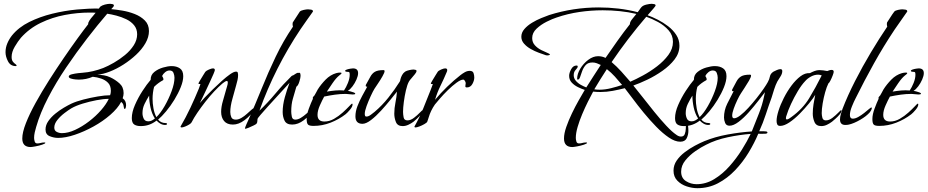

<svg xmlns="http://www.w3.org/2000/svg" viewBox="-20 -654 4870 1008"><path d="M141 118Q97 118 97 73Q97 41 116 -7.5Q135 -56 167 -114Q199 -172 237.5 -232.5Q276 -293 315 -350Q354 -407 387.5 -453Q421 -499 443 -527Q442 -535 450 -547Q458 -559 468 -570Q478 -581 482 -587Q474 -588 466 -588Q458 -588 450 -588Q387 -588 320.5 -575.5Q254 -563 194 -534Q134 -505 90 -456Q74 -437 57.5 -409Q41 -381 41 -355Q41 -339 47.5 -330.5Q54 -322 60.5 -318Q67 -314 67 -309Q67 -307 63 -307Q35 -307 22 -332Q9 -357 9 -380Q9 -404 18.5 -426.5Q28 -449 43 -468Q78 -511 133.5 -538.5Q189 -566 254 -582Q319 -598 383.5 -604Q448 -610 499 -609Q500 -610 502.5 -613.5Q505 -617 505 -618Q515 -626 530.5 -630Q546 -634 558 -634Q561 -634 569.5 -632.5Q578 -631 578 -625Q578 -621 572 -615Q566 -609 564 -606Q588 -604 621.5 -598.5Q655 -593 687 -580.5Q719 -568 740.5 -546.5Q762 -525 762 -491Q762 -459 743.5 -427Q725 -395 694.5 -366.5Q664 -338 628 -315Q592 -292 556 -278Q520 -264 491 -262Q509 -261 525.5 -258.5Q542 -256 559 -248Q585 -236 607 -216.5Q629 -197 629 -165Q629 -153 624 -138Q642 -126 642 -101Q642 -99 640.5 -90.5Q639 -82 634 -82Q632 -82 631.5 -86Q631 -90 630 -91Q629 -100 626.5 -106.5Q624 -113 616 -119Q598 -85 559 -51Q520 -17 471 10Q422 37 373 53.5Q324 70 285 70Q263 70 241 61Q219 52 219 26Q219 3 233.5 -18Q248 -39 270 -57Q292 -75 315 -88.5Q338 -102 355 -110Q381 -122 418 -131.5Q455 -141 493 -147.5Q531 -154 558 -154Q560 -159 561 -165Q562 -171 562 -177Q562 -204 547.5 -219Q533 -234 511 -241.5Q489 -249 467 -251Q433 -236 393 -236Q389 -236 376.5 -237Q364 -238 352.5 -241.5Q341 -245 341 -252Q341 -260 357 -264Q373 -268 391 -270Q409 -272 413 -272Q441 -274 468.5 -280.5Q496 -287 522 -297Q547 -307 577.5 -324.5Q608 -342 636 -365Q664 -388 682 -416Q700 -444 700 -474Q700 -502 684 -521.5Q668 -541 643 -553Q618 -565 591 -572Q564 -579 543 -582Q493 -524 437 -451.5Q381 -379 327.5 -300Q274 -221 232.5 -141Q191 -61 170 12Q166 25 162.5 40.5Q159 56 159 70Q159 78 162 88.5Q165 99 176 99Q185 99 193.5 96.5Q202 94 211 94Q211 94 214.5 94Q218 94 218 96Q218 100 201.5 105.5Q185 111 166 114.5Q147 118 141 118ZM305 45Q337 45 374 28Q411 11 447 -16.5Q483 -44 510.5 -75.5Q538 -107 551 -135Q524 -135 487 -128Q450 -121 414 -110Q378 -99 354 -85Q339 -76 318 -60Q297 -44 281 -24Q265 -4 265 16Q265 32 278 38.5Q291 45 305 45Z M719 8Q697 8 684.5 -0.5Q672 -9 672 -34Q672 -65 688.5 -103Q705 -141 728 -176.5Q751 -212 771 -235V-237Q771 -261 790.5 -276.5Q810 -292 836 -299.5Q862 -307 881 -307Q907 -307 924.5 -295Q942 -283 942 -254Q942 -229 929 -196.5Q916 -164 895.5 -130.5Q875 -97 852 -69.5Q829 -42 810 -26Q825 -8 849 -8Q851 -8 854 -7Q857 -6 857 -4Q857 0 853.5 1Q850 2 847 2Q834 2 822.5 -4.5Q811 -11 802 -21Q765 8 719 8ZM801 -39Q823 -60 844.5 -97.5Q866 -135 881 -175.5Q896 -216 896 -246Q896 -258 891 -271Q886 -284 870 -284Q858 -284 847 -275Q836 -266 831 -255Q833 -252 835.5 -247Q838 -242 838 -238Q838 -234 836 -233Q823 -226 811.5 -217.5Q800 -209 789 -198Q785 -183 783 -167Q781 -151 781 -135Q781 -112 785.5 -86Q790 -60 801 -39ZM759 -17Q769 -17 777.5 -21.5Q786 -26 793 -32Q777 -57 770 -90Q763 -123 763 -152Q750 -131 739 -108.5Q728 -86 728 -60Q728 -45 734.5 -31Q741 -17 759 -17Z M934 15Q927 15 928 10Q956 -38 979.5 -88Q1003 -138 1024 -189Q1024 -191 1028 -200.5Q1032 -210 1032 -211Q1032 -214 1027 -213Q1022 -212 1022 -216Q1022 -218 1030 -231.5Q1038 -245 1047 -259.5Q1056 -274 1058 -277Q1063 -283 1077 -289Q1091 -295 1098 -295Q1108 -295 1108 -286Q1108 -283 1101 -266Q1094 -249 1083 -226Q1072 -203 1061 -179Q1050 -155 1041 -137Q1032 -119 1029 -113Q1037 -123 1055.5 -142.5Q1074 -162 1097.5 -185Q1121 -208 1145 -229.5Q1169 -251 1188.5 -264.5Q1208 -278 1219 -278Q1227 -278 1228.5 -272Q1230 -266 1230 -261Q1230 -248 1227 -234Q1224 -220 1220 -207Q1212 -177 1200.5 -136.5Q1189 -96 1189 -66Q1189 -51 1194.5 -38.5Q1200 -26 1218 -26Q1232 -26 1247.5 -35Q1263 -44 1276.5 -56.5Q1290 -69 1300.5 -78Q1311 -87 1314 -87Q1315 -87 1315 -85Q1315 -82 1313.5 -77.5Q1312 -73 1310 -71Q1294 -46 1263.5 -23Q1233 0 1203 0Q1172 0 1156.5 -18.5Q1141 -37 1141 -67Q1141 -93 1150.5 -125Q1160 -157 1167 -183Q1169 -191 1172.5 -202Q1176 -213 1176 -221Q1176 -223 1175 -226Q1174 -229 1171 -229Q1166 -229 1158.5 -223.5Q1151 -218 1147 -215Q1128 -199 1104.5 -174Q1081 -149 1058 -119.5Q1035 -90 1016 -62Q997 -34 986 -12Q984 -7 973.5 -0.5Q963 6 951.5 10.5Q940 15 934 15Z M1267 22Q1266 22 1266 21.5Q1266 21 1266 21Q1266 16 1273.5 -1Q1281 -18 1283 -22Q1320 -105 1354 -189.5Q1388 -274 1427.5 -356.5Q1467 -439 1518 -514Q1516 -522 1516 -528Q1516 -533 1517 -536L1554 -593Q1560 -599 1574.5 -602Q1589 -605 1597 -605Q1601 -605 1612 -603.5Q1623 -602 1623 -595Q1623 -592 1622 -592Q1606 -570 1590 -547Q1574 -524 1558 -501Q1423 -299 1342 -73Q1387 -116 1427 -164Q1467 -212 1511 -255Q1513 -257 1515.5 -257.5Q1518 -258 1520 -259Q1525 -262 1532.5 -267Q1540 -272 1545 -272Q1545 -272 1545 -271H1546Q1547 -272 1551 -272Q1556 -272 1557 -266Q1558 -260 1558 -256Q1558 -246 1551.5 -225Q1545 -204 1536 -199Q1526 -164 1517.5 -135.5Q1509 -107 1509 -68Q1509 -58 1512 -42Q1515 -26 1530 -26Q1544 -26 1559 -35Q1574 -44 1588 -56.5Q1602 -69 1612 -78Q1622 -87 1625 -87Q1627 -87 1627 -84Q1627 -81 1625 -77Q1623 -73 1621 -71Q1605 -46 1575 -23Q1545 0 1514 0Q1484 0 1474 -20.5Q1464 -41 1464 -66Q1464 -103 1475.5 -144Q1487 -185 1500 -219Q1494 -213 1476 -193Q1458 -173 1434 -147Q1410 -121 1387 -95.5Q1364 -70 1348.5 -52Q1333 -34 1332 -30Q1331 -24 1331 -17.5Q1331 -11 1327 -5Q1325 -2 1312 4.5Q1299 11 1285.5 16.5Q1272 22 1267 22Z M1626 7Q1604 7 1597 0Q1590 -7 1590 -29Q1590 -53 1601.5 -84Q1613 -115 1623 -136Q1623 -137 1622.5 -137.5Q1622 -138 1622 -139Q1622 -144 1625.5 -147Q1629 -150 1631 -153Q1636 -161 1640 -169Q1644 -177 1648 -184Q1665 -211 1689.5 -236Q1714 -261 1745 -270Q1756 -273 1766 -273Q1768 -273 1770.5 -272.5Q1773 -272 1773 -270Q1773 -267 1767.5 -263Q1762 -259 1760 -257Q1744 -244 1725.5 -217Q1707 -190 1696 -173Q1719 -177 1741.5 -179Q1764 -181 1786 -179Q1797 -195 1806.5 -218.5Q1816 -242 1816 -262Q1816 -273 1813.5 -275Q1811 -277 1802 -277Q1800 -277 1796 -278Q1792 -279 1792 -282Q1792 -286 1801 -289Q1810 -292 1820 -293.5Q1830 -295 1833 -295Q1860 -295 1860 -270Q1860 -256 1851.5 -236.5Q1843 -217 1830.5 -200.5Q1818 -184 1806 -177Q1809 -177 1818.5 -174.5Q1828 -172 1836.5 -169Q1845 -166 1845 -162Q1845 -159 1839 -158.5Q1833 -158 1831 -158Q1822 -158 1813 -159.5Q1804 -161 1795 -161Q1767 -161 1738.5 -157Q1710 -153 1682 -147Q1672 -129 1659.5 -101Q1647 -73 1647 -51Q1647 -16 1683 -16Q1709 -16 1733.5 -30Q1758 -44 1779 -63Q1800 -82 1813 -96Q1826 -110 1828 -110Q1831 -110 1831 -106Q1831 -94 1817 -77.5Q1803 -61 1794 -54Q1759 -27 1715.5 -10Q1672 7 1626 7Z M2094 8Q2067 8 2058.5 -13.5Q2050 -35 2050 -57Q2050 -86 2056 -115Q2062 -144 2064 -173Q2052 -158 2030 -130.5Q2008 -103 1981 -73.5Q1954 -44 1928 -24Q1902 -4 1883 -4Q1846 -4 1846 -43Q1846 -69 1856.5 -96.5Q1867 -124 1881.5 -150.5Q1896 -177 1908 -199H1906Q1900 -199 1900 -204Q1900 -206 1900.5 -207Q1901 -208 1901 -209Q1915 -233 1924 -250.5Q1933 -268 1948 -277Q1963 -286 1994 -286Q1999 -286 1999 -280Q1999 -273 1988 -253.5Q1977 -234 1964 -215Q1951 -196 1946 -188Q1938 -175 1926 -149Q1914 -123 1904.5 -97Q1895 -71 1895 -56Q1895 -51 1896.5 -46.5Q1898 -42 1904 -42Q1914 -42 1927 -51.5Q1940 -61 1947 -67Q1986 -100 2019 -141.5Q2052 -183 2079 -226Q2082 -232 2082 -237Q2085 -249 2091 -260Q2097 -271 2107 -278Q2115 -283 2129 -286Q2143 -289 2151 -289Q2155 -289 2161 -287.5Q2167 -286 2167 -281Q2167 -276 2158.5 -265Q2150 -254 2140.5 -243.5Q2131 -233 2127 -226Q2118 -210 2111 -179.5Q2104 -149 2100 -118Q2096 -87 2096 -67Q2096 -54 2099 -38Q2102 -22 2119 -22Q2136 -22 2153.5 -35.5Q2171 -49 2184 -62.5Q2197 -76 2199 -76Q2200 -76 2200 -74Q2200 -65 2190 -53Q2180 -41 2168.5 -30.5Q2157 -20 2151 -15Q2139 -6 2124 1Q2109 8 2094 8Z M2162 15Q2155 15 2156 10Q2182 -36 2202 -84.5Q2222 -133 2241 -182L2252 -211Q2252 -214 2247 -213Q2242 -212 2242 -216Q2242 -218 2250 -231.5Q2258 -245 2267 -259.5Q2276 -274 2278 -277Q2282 -283 2296 -289Q2310 -295 2317 -295Q2328 -295 2328 -286Q2328 -283 2327 -280Q2326 -277 2325 -275Q2310 -239 2292.5 -203.5Q2275 -168 2264 -130Q2293 -165 2327.5 -198.5Q2362 -232 2398 -260Q2408 -268 2420.5 -275Q2433 -282 2446 -282Q2462 -282 2466 -270.5Q2470 -259 2470 -247Q2470 -231 2460 -213Q2450 -195 2431 -195Q2423 -195 2423 -201Q2423 -206 2424 -209.5Q2425 -213 2425 -217Q2425 -222 2421 -229Q2417 -236 2412 -236Q2399 -236 2377 -220Q2355 -204 2331.5 -181Q2308 -158 2289.5 -136.5Q2271 -115 2263 -105Q2252 -89 2244 -72.5Q2236 -56 2231 -39Q2229 -33 2227 -26.5Q2225 -20 2223 -15Q2221 -10 2208 -2.5Q2195 5 2181.5 10Q2168 15 2162 15Z M2985 118Q2941 118 2941 73Q2941 47 2953 12.5Q2965 -22 2982.5 -58.5Q3000 -95 3018.5 -127.5Q3037 -160 3050 -182Q3034 -187 3014.5 -196.5Q2995 -206 2981.5 -220.5Q2968 -235 2968 -256Q2968 -271 2978.5 -290.5Q2989 -310 3007 -310Q3013 -310 3013 -305Q3013 -298 3002.5 -287.5Q2992 -277 2992 -259Q2992 -243 3003 -230Q3014 -217 3029.5 -208.5Q3045 -200 3058 -195Q3077 -225 3096 -254.5Q3115 -284 3134 -313Q3124 -318 3113 -322Q3102 -326 3091 -326Q3067 -326 3055 -312.5Q3043 -299 3036.5 -281Q3030 -263 3025.5 -249.5Q3021 -236 3013 -236Q3010 -236 3010 -241Q3010 -266 3026.5 -293.5Q3043 -321 3068.5 -340Q3094 -359 3120 -359Q3141 -359 3159 -350Q3190 -395 3221.5 -439.5Q3253 -484 3287 -527Q3286 -538 3300 -555Q3314 -572 3321 -581Q3278 -591 3233.5 -595.5Q3189 -600 3144 -600Q3083 -600 3021.5 -591Q2960 -582 2902 -562Q2880 -555 2850 -540Q2820 -525 2797 -503.5Q2774 -482 2774 -454Q2774 -432 2788 -416.5Q2802 -401 2822 -391Q2842 -381 2859 -374Q2860 -373 2863.5 -371.5Q2867 -370 2867 -368Q2867 -365 2861 -364Q2855 -363 2853 -363Q2848 -363 2846 -364Q2831 -369 2809 -377Q2787 -385 2766 -397Q2745 -409 2731 -425Q2717 -441 2717 -461Q2717 -483 2733 -501.5Q2749 -520 2773 -534.5Q2797 -549 2821.5 -559Q2846 -569 2863 -575Q2926 -595 2991.5 -605Q3057 -615 3123 -615Q3175 -615 3226.5 -609Q3278 -603 3328 -590Q3333 -596 3338.5 -604.5Q3344 -613 3349 -618Q3357 -626 3374 -630Q3391 -634 3402 -634Q3406 -634 3414 -632.5Q3422 -631 3422 -625Q3422 -623 3412.5 -611.5Q3403 -600 3393 -589Q3383 -578 3380 -574Q3405 -565 3433.5 -550.5Q3462 -536 3488 -516Q3514 -496 3530.5 -470.5Q3547 -445 3547 -414Q3547 -375 3521.5 -342Q3496 -309 3457.5 -282Q3419 -255 3378 -235.5Q3337 -216 3305 -205Q3323 -183 3352.5 -145.5Q3382 -108 3414.5 -67.5Q3447 -27 3478 6Q3509 39 3530 53Q3535 57 3541.5 60Q3548 63 3555 63Q3570 63 3575 50Q3580 37 3580.5 21Q3581 5 3581 -4Q3581 -9 3586 -9Q3590 -9 3591.5 0Q3593 9 3593.5 19Q3594 29 3594 33Q3594 54 3585 72Q3576 90 3551 90Q3524 90 3491.5 68Q3459 46 3425 11Q3391 -24 3359 -63Q3327 -102 3301.5 -136.5Q3276 -171 3260 -191Q3229 -183 3197 -177Q3165 -171 3133 -171Q3123 -171 3113.5 -171.5Q3104 -172 3094 -173Q3082 -151 3066.5 -120Q3051 -89 3036.5 -54.5Q3022 -20 3012.5 12.5Q3003 45 3003 70Q3003 79 3006 89Q3009 99 3020 99Q3029 99 3037.5 96.5Q3046 94 3054 94Q3055 94 3058.5 94Q3062 94 3062 96Q3062 100 3045.5 105.5Q3029 111 3010 114.5Q2991 118 2985 118ZM3289 -225Q3317 -237 3355 -257.5Q3393 -278 3429 -305.5Q3465 -333 3489 -365.5Q3513 -398 3513 -434Q3513 -469 3490 -495Q3467 -521 3434.5 -538.5Q3402 -556 3373 -566Q3324 -509 3278.5 -449.5Q3233 -390 3191 -328Q3218 -305 3242 -278.5Q3266 -252 3289 -225ZM3127 -183Q3156 -183 3188 -191Q3220 -199 3246 -208Q3227 -231 3208 -252Q3189 -273 3166 -291Q3149 -265 3132.5 -238.5Q3116 -212 3100 -185Q3107 -184 3113.5 -183.5Q3120 -183 3127 -183Z M3571 8Q3549 8 3536.5 -0.5Q3524 -9 3524 -34Q3524 -65 3540.5 -103Q3557 -141 3580 -176.5Q3603 -212 3623 -235V-237Q3623 -261 3642.5 -276.5Q3662 -292 3688 -299.5Q3714 -307 3733 -307Q3759 -307 3776.5 -295Q3794 -283 3794 -254Q3794 -229 3781 -196.5Q3768 -164 3747.5 -130.5Q3727 -97 3704 -69.5Q3681 -42 3662 -26Q3677 -8 3701 -8Q3703 -8 3706 -7Q3709 -6 3709 -4Q3709 0 3705.5 1Q3702 2 3699 2Q3686 2 3674.5 -4.5Q3663 -11 3654 -21Q3617 8 3571 8ZM3653 -39Q3675 -60 3696.5 -97.5Q3718 -135 3733 -175.5Q3748 -216 3748 -246Q3748 -258 3743 -271Q3738 -284 3722 -284Q3710 -284 3699 -275Q3688 -266 3683 -255Q3685 -252 3687.5 -247Q3690 -242 3690 -238Q3690 -234 3688 -233Q3675 -226 3663.5 -217.5Q3652 -209 3641 -198Q3637 -183 3635 -167Q3633 -151 3633 -135Q3633 -112 3637.5 -86Q3642 -60 3653 -39ZM3611 -17Q3621 -17 3629.5 -21.5Q3638 -26 3645 -32Q3629 -57 3622 -90Q3615 -123 3615 -152Q3602 -131 3591 -108.5Q3580 -86 3580 -60Q3580 -45 3586.5 -31Q3593 -17 3611 -17Z M3641 334Q3614 334 3585 324.5Q3556 315 3536 294.5Q3516 274 3516 242Q3516 213 3532.5 189Q3549 165 3574.5 145.5Q3600 126 3628 111Q3656 96 3678 87Q3734 64 3800.5 52Q3867 40 3927 36Q3945 -10 3963.5 -56Q3982 -102 3992 -151L3996 -170Q3983 -153 3960.5 -124Q3938 -95 3911.5 -65Q3885 -35 3858 -14.5Q3831 6 3810 6Q3793 6 3787 -8.5Q3781 -23 3781 -37Q3781 -75 3798 -109.5Q3815 -144 3832 -176L3829 -175Q3823 -175 3823 -181Q3823 -182 3825 -186Q3838 -210 3847 -227Q3856 -244 3871 -253Q3886 -262 3917 -262Q3923 -262 3923 -257Q3923 -249 3912 -230Q3901 -211 3888 -191.5Q3875 -172 3870 -164Q3862 -152 3851 -129Q3840 -106 3832 -83.5Q3824 -61 3824 -47Q3824 -42 3826 -37.5Q3828 -33 3834 -33Q3847 -33 3867 -48.5Q3887 -64 3909 -88Q3931 -112 3952 -138.5Q3973 -165 3988.5 -187.5Q4004 -210 4011 -223Q4019 -237 4022 -252.5Q4025 -268 4041 -278Q4048 -282 4059 -286.5Q4070 -291 4077 -291Q4087 -291 4087 -281Q4087 -267 4077.5 -252.5Q4068 -238 4061 -226Q4052 -209 4044.5 -185.5Q4037 -162 4031 -142Q4015 -98 4000.5 -53.5Q3986 -9 3966 35H3986Q3994 35 4001.5 36Q4009 37 4009 42Q4009 47 3998.5 48Q3988 49 3976.5 48.5Q3965 48 3961 48Q3941 96 3910.5 146.5Q3880 197 3839.5 239.5Q3799 282 3749.5 308Q3700 334 3641 334ZM3637 313Q3686 313 3729.5 286.5Q3773 260 3809.5 219Q3846 178 3874.5 132.5Q3903 87 3921 49Q3865 53 3801 66.5Q3737 80 3687 106Q3662 118 3631.5 139Q3601 160 3578.5 187.5Q3556 215 3556 247Q3556 281 3581.5 297Q3607 313 3637 313Z M4292 8Q4265 8 4256 -13.5Q4247 -35 4247 -57Q4247 -82 4251 -107Q4255 -132 4260 -156Q4250 -139 4228 -112Q4206 -85 4179 -57.5Q4152 -30 4124.5 -11.5Q4097 7 4076 7Q4064 7 4060.5 -1Q4057 -9 4057 -19Q4057 -40 4067 -72Q4077 -104 4095 -139.5Q4113 -175 4135.5 -205Q4158 -235 4182.5 -253.5Q4207 -272 4232 -270Q4243 -276 4256 -281Q4269 -286 4282 -286Q4292 -286 4302.5 -284.5Q4313 -283 4323 -281Q4328 -283 4334 -285Q4340 -287 4346 -287Q4357 -287 4357 -277Q4357 -272 4351.5 -257.5Q4346 -243 4339.5 -230.5Q4333 -218 4329 -216Q4320 -198 4312 -169.5Q4304 -141 4299 -111Q4294 -81 4294 -60Q4294 -49 4297.5 -35.5Q4301 -22 4316 -22Q4333 -22 4350.5 -35.5Q4368 -49 4381 -62.5Q4394 -76 4396 -76Q4398 -76 4398 -74Q4398 -65 4388 -53Q4378 -41 4366 -30.5Q4354 -20 4348 -15Q4336 -6 4321.5 1Q4307 8 4292 8ZM4111 -27Q4116 -27 4123 -31.5Q4130 -36 4134 -39Q4194 -82 4228 -138Q4262 -194 4294 -258Q4290 -260 4285 -261Q4280 -262 4275 -262Q4256 -262 4237.5 -252Q4219 -242 4207 -228Q4188 -208 4168.5 -175.5Q4149 -143 4133 -108.5Q4117 -74 4109 -47Q4108 -44 4107 -41Q4106 -38 4106 -34Q4106 -27 4111 -27Z M4418 2Q4390 2 4390 -27Q4390 -40 4394.5 -55Q4399 -70 4403 -82Q4430 -152 4469 -228.5Q4508 -305 4552 -378.5Q4596 -452 4638 -514Q4636 -522 4636 -528Q4636 -533 4637 -536Q4640 -540 4648 -553Q4656 -566 4664.5 -578.5Q4673 -591 4675 -593Q4680 -599 4694.5 -602Q4709 -605 4717 -605Q4722 -605 4732.5 -603.5Q4743 -602 4743 -595Q4743 -592 4742 -592Q4726 -569 4709.5 -545.5Q4693 -522 4677 -499Q4619 -412 4568.5 -321.5Q4518 -231 4472 -138Q4463 -121 4452.5 -95Q4442 -69 4442 -50Q4442 -31 4457 -31Q4470 -31 4486 -40Q4502 -49 4516.5 -60.5Q4531 -72 4541.5 -81Q4552 -90 4555 -90Q4557 -90 4557 -86Q4557 -82 4553.5 -75.5Q4550 -69 4547 -65Q4529 -44 4496 -25Q4463 -6 4437 0Q4433 1 4428 1.5Q4423 2 4418 2Z M4596 7Q4574 7 4567 0Q4560 -7 4560 -29Q4560 -53 4571.5 -84Q4583 -115 4593 -136Q4593 -137 4592.5 -137.5Q4592 -138 4592 -139Q4592 -144 4595.5 -147Q4599 -150 4601 -153Q4606 -161 4610 -169Q4614 -177 4618 -184Q4635 -211 4659.5 -236Q4684 -261 4715 -270Q4726 -273 4736 -273Q4738 -273 4740.5 -272.5Q4743 -272 4743 -270Q4743 -267 4737.5 -263Q4732 -259 4730 -257Q4714 -244 4695.5 -217Q4677 -190 4666 -173Q4689 -177 4711.5 -179Q4734 -181 4756 -179Q4767 -195 4776.5 -218.5Q4786 -242 4786 -262Q4786 -273 4783.5 -275Q4781 -277 4772 -277Q4770 -277 4766 -278Q4762 -279 4762 -282Q4762 -286 4771 -289Q4780 -292 4790 -293.5Q4800 -295 4803 -295Q4830 -295 4830 -270Q4830 -256 4821.5 -236.5Q4813 -217 4800.5 -200.5Q4788 -184 4776 -177Q4779 -177 4788.5 -174.5Q4798 -172 4806.5 -169Q4815 -166 4815 -162Q4815 -159 4809 -158.5Q4803 -158 4801 -158Q4792 -158 4783 -159.5Q4774 -161 4765 -161Q4737 -161 4708.5 -157Q4680 -153 4652 -147Q4642 -129 4629.5 -101Q4617 -73 4617 -51Q4617 -16 4653 -16Q4679 -16 4703.5 -30Q4728 -44 4749 -63Q4770 -82 4783 -96Q4796 -110 4798 -110Q4801 -110 4801 -106Q4801 -94 4787 -77.5Q4773 -61 4764 -54Q4729 -27 4685.5 -10Q4642 7 4596 7Z"/></svg>

Font: Bonheur Royale
Style: Regular
Weight: 400
Designer: Robert E. Leuschke
Foundry: Robert E. Leuschke
Version: Version 1.010; ttfautohint (v1.8.3)